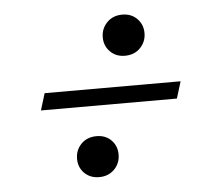

<svg xmlns="http://www.w3.org/2000/svg" viewBox="-39 -483 595 517"><g transform="rotate(-5 258.0 -225.0)"><path d="M82.5 -247.5H450L436 -202H68.5ZM309 -440Q333.5 -440 349 -424.2Q364.5 -408.5 364.5 -385.5Q364.5 -362 348.5 -345.5Q332.5 -329 307 -329Q282.5 -329 267 -344.8Q251.5 -360.5 251.5 -383.5Q251.5 -407 267.5 -423.5Q283.5 -440 309 -440ZM211.5 -120Q236 -120 251.2 -104.5Q266.5 -89 266.5 -66Q266.5 -42 250.5 -25.8Q234.5 -9.5 209.5 -9.5Q185 -9.5 169.5 -25Q154 -40.5 154 -63.5Q154 -87.5 170 -103.8Q186 -120 211.5 -120Z"/></g></svg>

Font: Newsreader 16pt 16pt
Style: Italic
Weight: 400
Italic angle: -17°
Version: Version 1.003